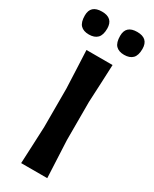

<svg xmlns="http://www.w3.org/2000/svg" viewBox="-267 -993 838 1048"><g transform="rotate(30 152.0 -468.5)"><path d="M72 0Q75 -57.5 77.2 -112Q79.5 -166.5 82.5 -233.5V-474.5Q79.5 -544 77.2 -599Q75 -654 72 -713H236.5Q234 -654 231.5 -599Q229 -544 225.5 -474.5V-233.5Q228.5 -166.5 231.2 -112.2Q234 -58 236.5 0ZM262.5 -792.5Q228.5 -792.5 210.5 -811Q192.5 -829.5 192.5 -872Q192.5 -937 263.5 -937Q334 -937 334 -870.5Q334 -829.5 315.8 -811Q297.5 -792.5 262.5 -792.5ZM40.5 -792.5Q6 -792.5 -12 -811Q-30 -829.5 -30 -872Q-30 -937 41.5 -937Q112 -937 112 -870.5Q112 -829.5 93.8 -811Q75.5 -792.5 40.5 -792.5Z"/></g></svg>

Font: Commissioner Loud SemiBold
Style: Regular
Weight: 600
Designer: Kostas Bartsokas
Foundry: Kostas Bartsokas
Version: Version 1.000; ttfautohint (v1.8.3)